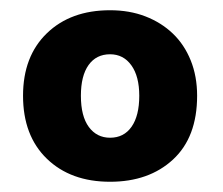

<svg xmlns="http://www.w3.org/2000/svg" viewBox="-20 -643 436 375"><path d="M365 -456Q365 -375 318 -331.5Q271 -288 195 -288Q118 -288 71.5 -333Q25 -378 25 -456Q25 -533 71.5 -578Q118 -623 195 -623Q233 -623 264 -611Q295 -599 317.5 -577.5Q340 -556 352.5 -525Q365 -494 365 -456ZM195 -537Q168 -537 153 -516Q138 -495 138 -456Q138 -416 153.5 -395Q169 -374 195 -374Q222 -374 237 -395.5Q252 -417 252 -456Q252 -494 236.5 -515.5Q221 -537 195 -537Z"/></svg>

Font: Baloo Thambi 2 ExtraBold
Style: Regular
Weight: 800
Designer: Aadarsh Rajan and Ek Type
Foundry: Ek Type
Version: Version 1.640;hotconv 1.0.111;makeotfexe 2.5.65597; ttfautoh